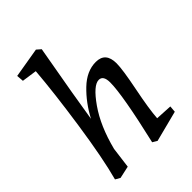

<svg xmlns="http://www.w3.org/2000/svg" viewBox="-225 -878 1001 1001"><g transform="rotate(-45 275.5 -377.5)"><path d="M400 -504Q472 -504 472 -422Q472 -377 447.5 -255Q423 -133 419 -70L511 -65L508 -29L337 15L312 0Q378 -284 378 -375Q378 -427 345 -427Q305 -427 243 -338.5Q181 -250 147 -116Q144 -95 132 0L64 15L38 0Q71 -122 102 -332Q133 -542 145 -691L62 -703L59 -742L225 -770L248 -750Q191 -431 173 -312Q214 -390 273.5 -447Q333 -504 400 -504Z"/></g></svg>

Font: Andada
Style: Italic
Weight: 400
Italic angle: -8.29999°
Designer: Carolina Giovagnoli
Foundry: Carolina Giovagnoli
Version: Version 1.003